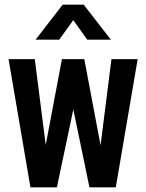

<svg xmlns="http://www.w3.org/2000/svg" viewBox="-20 -800 624 820"><path d="M110 0 16.5 -547.5H128.5L182 -128.5L165.5 -129L244.5 -547.5H340L419 -129L403 -128.5L456 -547.5H568L474.5 0H362L282.5 -384H304L223 0ZM132 -630.5 247.5 -780H337.5L453.5 -630.5H352.5L293 -714L233 -630.5Z"/></svg>

Font: Mohave Light SemiBold
Style: Regular
Weight: 600
Version: Version 2.003